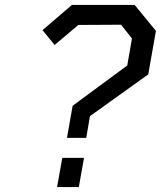

<svg xmlns="http://www.w3.org/2000/svg" viewBox="-20 -757 651 777"><path d="M251 -199 274 -329 495 -492 514 -601 470 -657 297 -656 201 -575 152 -635 271 -737H525L611 -632L580 -456L344 -287L329 -199ZM211 0 232 -118H320L299 0Z"/></svg>

Font: Tomorrow
Style: Italic
Weight: 400
Italic angle: -10°
Designer: Tony de Marco, Monica Rizzolli
Foundry: Just in Type
Version: Version 2.002